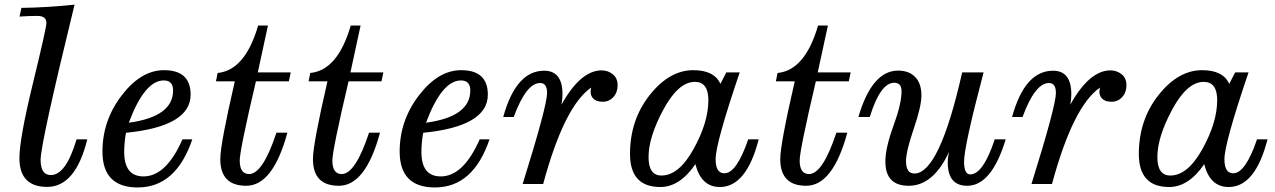

<svg xmlns="http://www.w3.org/2000/svg" viewBox="-20 -805 5578 840"><path d="M186.5 12.7Q64.9 12.7 64.9 -113.3Q64.9 -197.8 124 -440.4Q183.1 -683.1 183.1 -704.6Q183.1 -735.4 143.1 -735.4Q102.5 -735.4 65.4 -732.4L73.7 -770.5Q187.5 -772 306.2 -784.7Q157.7 -177.7 157.7 -105.5Q157.7 -39.1 202.6 -39.1Q268.6 -39.1 314.9 -195.3H361.8Q310.5 12.7 186.5 12.7Z M582.5 15.1Q428.2 15.1 428.2 -142.1Q428.2 -277.8 512.7 -387.9Q597.2 -498 697.3 -498Q814 -498 814 -391.1Q814 -252 531.2 -224.1Q523.4 -181.2 523.4 -140.1Q523.4 -33.2 607.9 -33.2Q707 -33.2 778.3 -195.3H821.3Q750 15.1 582.5 15.1ZM543.5 -268.1Q737.3 -294.4 737.3 -409.2Q737.3 -453.1 696.3 -453.1Q612.8 -453.1 543.5 -268.1Z M1057.1 7.8Q943.8 7.8 943.8 -108.9Q943.8 -174.3 1007.3 -449.2H924.8L932.1 -485.8Q1052.2 -497.1 1109.4 -693.4H1152.3L1107.9 -488.3H1252L1243.7 -449.2H1099.6Q1028.8 -147.5 1028.8 -103Q1028.8 -43.5 1069.8 -43.5Q1129.4 -43.5 1189.5 -224.6H1237.3Q1174.3 7.8 1057.1 7.8Z M1462.4 7.8Q1349.1 7.8 1349.1 -108.9Q1349.1 -174.3 1412.6 -449.2H1330.1L1337.4 -485.8Q1457.5 -497.1 1514.6 -693.4H1557.6L1513.2 -488.3H1657.2L1648.9 -449.2H1504.9Q1434.1 -147.5 1434.1 -103Q1434.1 -43.5 1475.1 -43.5Q1534.7 -43.5 1594.7 -224.6H1642.6Q1579.6 7.8 1462.4 7.8Z M1882.8 15.1Q1728.5 15.1 1728.5 -142.1Q1728.5 -277.8 1813 -387.9Q1897.5 -498 1997.6 -498Q2114.3 -498 2114.3 -391.1Q2114.3 -252 1831.5 -224.1Q1823.7 -181.2 1823.7 -140.1Q1823.7 -33.2 1908.2 -33.2Q2007.3 -33.2 2078.6 -195.3H2121.6Q2050.3 15.1 1882.8 15.1ZM1843.8 -268.1Q2037.6 -294.4 2037.6 -409.2Q2037.6 -453.1 1996.6 -453.1Q1913.1 -453.1 1843.8 -268.1Z M2356.4 0H2266.6Q2373.5 -342.3 2373.5 -397.9Q2373.5 -441.9 2343.3 -441.9Q2282.2 -441.9 2227.5 -293H2181.6Q2237.3 -495.6 2360.8 -495.6Q2440.9 -495.6 2440.9 -393.1Q2440.9 -371.6 2436.5 -347.2Q2520 -497.1 2612.3 -497.1Q2639.6 -497.1 2660.9 -480.2Q2682.1 -463.4 2682.1 -432.1Q2682.1 -400.9 2663.6 -380.4Q2645 -359.9 2617.2 -359.9Q2589.8 -359.9 2576.9 -372.3Q2564 -384.8 2564 -402.8Q2564 -412.1 2566.4 -421.9Q2448.2 -340.3 2356.4 0Z M3216.3 -488.3Q3110.8 -178.2 3110.8 -108.4Q3110.8 -46.9 3149.4 -46.9Q3202.6 -46.9 3253.4 -195.3H3299.3Q3245.6 13.2 3129.4 13.2Q3047.4 13.2 3022.5 -86.9Q2954.1 13.2 2869.1 13.2Q2736.3 13.2 2736.3 -131.3Q2736.3 -280.3 2822.5 -389.2Q2908.7 -498 3013.2 -498Q3105 -498 3131.8 -438L3157.7 -488.3ZM2874 -37.1Q2950.2 -37.1 3014.6 -153.3Q3079.1 -269.5 3079.1 -367.2Q3079.1 -446.8 3020 -446.8Q2947.8 -446.8 2882.6 -326.2Q2817.4 -205.6 2817.4 -117.7Q2817.4 -37.1 2874 -37.1Z M3506.8 7.8Q3393.6 7.8 3393.6 -108.9Q3393.6 -174.3 3457 -449.2H3374.5L3381.8 -485.8Q3502 -497.1 3559.1 -693.4H3602.1L3557.6 -488.3H3701.7L3693.4 -449.2H3549.3Q3478.5 -147.5 3478.5 -103Q3478.5 -43.5 3519.5 -43.5Q3579.1 -43.5 3639.2 -224.6H3687Q3624 7.8 3506.8 7.8Z M3955.6 7.8Q3853.5 7.8 3853.5 -98.1Q3853.5 -158.2 3888.9 -254.6Q3924.3 -351.1 3924.3 -405.8Q3924.3 -442.9 3892.1 -442.9Q3831.5 -442.9 3785.2 -293H3735.4Q3794.9 -496.1 3909.2 -496.1Q3957 -496.1 3984.1 -468Q4011.2 -439.9 4011.2 -387.7Q4011.2 -339.4 3977.5 -241.2Q3943.8 -143.1 3943.8 -99.6Q3943.8 -45.9 3980.5 -45.9Q4089.8 -45.9 4189.5 -488.3H4283.2Q4197.8 -165 4197.8 -98.1Q4197.8 -42 4224.6 -42Q4281.2 -42 4332 -195.3H4379.9Q4318.4 7.8 4211.4 7.8Q4126.5 7.8 4126.5 -94.2Q4126.5 -118.7 4132.8 -142.1Q4064 7.8 3955.6 7.8Z M4582.5 0H4492.7Q4599.6 -342.3 4599.6 -397.9Q4599.6 -441.9 4569.3 -441.9Q4508.3 -441.9 4453.6 -293H4407.7Q4463.4 -495.6 4586.9 -495.6Q4667 -495.6 4667 -393.1Q4667 -371.6 4662.6 -347.2Q4746.1 -497.1 4838.4 -497.1Q4865.7 -497.1 4887 -480.2Q4908.2 -463.4 4908.2 -432.1Q4908.2 -400.9 4889.6 -380.4Q4871.1 -359.9 4843.3 -359.9Q4815.9 -359.9 4803 -372.3Q4790 -384.8 4790 -402.8Q4790 -412.1 4792.5 -421.9Q4674.3 -340.3 4582.5 0Z M5442.4 -488.3Q5336.9 -178.2 5336.9 -108.4Q5336.9 -46.9 5375.5 -46.9Q5428.7 -46.9 5479.5 -195.3H5525.4Q5471.7 13.2 5355.5 13.2Q5273.4 13.2 5248.5 -86.9Q5180.2 13.2 5095.2 13.2Q4962.4 13.2 4962.4 -131.3Q4962.4 -280.3 5048.6 -389.2Q5134.8 -498 5239.3 -498Q5331.1 -498 5357.9 -438L5383.8 -488.3ZM5100.1 -37.1Q5176.3 -37.1 5240.7 -153.3Q5305.2 -269.5 5305.2 -367.2Q5305.2 -446.8 5246.1 -446.8Q5173.8 -446.8 5108.6 -326.2Q5043.5 -205.6 5043.5 -117.7Q5043.5 -37.1 5100.1 -37.1Z"/></svg>

Font: Munson
Style: Italic
Weight: 400
Italic angle: -12°
Designer: Paul James MIller
Foundry: High-Logic / Made with FontCreator
Version: Version 2.10;May 5, 2019;FontCreator 11.5.0.2430 64-bit